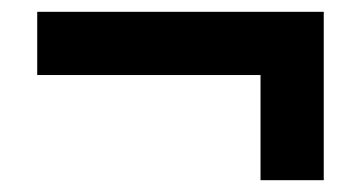

<svg xmlns="http://www.w3.org/2000/svg" viewBox="-20 -426 611 325"><path d="M421 -299H43V-406H528V-121H421Z"/></svg>

Font: OpenSansMMV
Style: Bold
Weight: 700
Foundry: Ascender Corporation
Version: Version 4.001